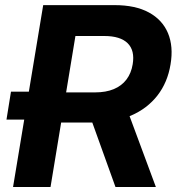

<svg xmlns="http://www.w3.org/2000/svg" viewBox="-20 -748 706 768"><path d="M165 -269.5H5.9L23.9 -381.3H183.1ZM32.2 0 152.8 -727.5H438.5Q521.5 -727.5 575.4 -698.2Q629.4 -668.9 651.9 -615.5Q674.3 -562 662.1 -490.2Q650.4 -418.5 609.9 -366.2Q569.3 -314 504.6 -285.9Q439.9 -257.8 356 -257.8H164.1L183.6 -378.4H359.9Q403.8 -378.4 435.3 -391.6Q466.8 -404.8 485.8 -429.9Q504.9 -455.1 510.7 -490.7Q520 -545.9 490.7 -575Q461.4 -604 397 -604H281.7L182.1 0ZM441.9 0 323.2 -330.1H481L603.5 0Z"/></svg>

Font: Inter 20pt
Style: Bold Italic
Weight: 700
Italic angle: -9.3988°
Version: Version 4.001;git-66647c0bb